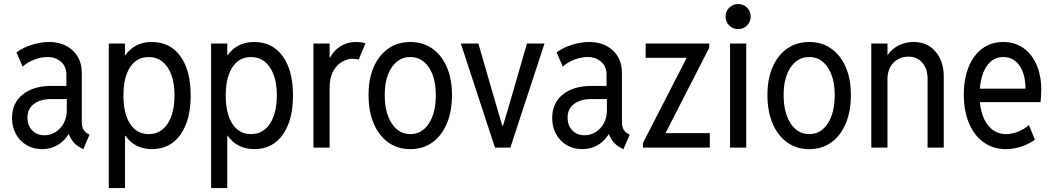

<svg xmlns="http://www.w3.org/2000/svg" viewBox="-20 -748 5338 973"><path d="M192.4 7.8Q148.4 7.8 114.3 -12.7Q80.1 -33.2 60.5 -68.8Q41 -104.5 41 -149.4Q41 -226.6 95.5 -269.5Q149.9 -312.5 239.3 -312.5H332V-246.1H242.2Q184.6 -246.1 151.9 -221.2Q119.1 -196.3 119.1 -152.3Q119.1 -112.3 143.1 -87.4Q167 -62.5 205.1 -62.5Q235.8 -62.5 261.7 -78.9Q287.6 -95.2 303 -123.8Q318.4 -152.3 318.4 -189.5V-249L316.4 -277.3V-370.1Q316.4 -411.1 289.1 -435.1Q261.7 -459 220.7 -459Q188.5 -459 153.3 -445.6Q118.2 -432.1 94.7 -410.2L63.5 -482.4Q96.7 -507.3 142.1 -521.2Q187.5 -535.2 227.5 -535.2Q302.2 -535.2 348.4 -492.4Q394.5 -449.7 394.5 -377.9V-131.8Q394.5 -106.9 402.3 -92.8Q410.2 -78.6 424.8 -70.3L433.6 -65.4L402.3 7.8L390.6 2Q361.3 -12.7 344.5 -37.6Q327.6 -62.5 326.2 -83L340.8 -67.4H311.5L336.9 -85.9Q317.4 -43.5 279.8 -17.8Q242.2 7.8 192.4 7.8Z M531.2 205.1V-527.3H613.3V-468.8H624L602.5 -399.4V-130.9L627.9 -60.5H613.3V205.1ZM750 7.8Q660.6 7.8 612.1 -64.7Q563.5 -137.2 563.5 -264.6Q563.5 -390.6 611.6 -462.9Q659.7 -535.2 749 -535.2Q842.3 -535.2 894.3 -462.9Q946.3 -390.6 946.3 -264.6Q946.3 -138.2 894.3 -65.2Q842.3 7.8 750 7.8ZM733.4 -68.4Q794.4 -68.4 829.3 -121.1Q864.3 -173.8 864.3 -264.6Q864.3 -355.5 828.9 -407.2Q793.5 -459 733.4 -459Q672.9 -459 639.2 -407.2Q605.5 -355.5 605.5 -264.6Q605.5 -172.4 639.2 -120.4Q672.9 -68.4 733.4 -68.4Z M1049.8 205.1V-527.3H1131.8V-468.8H1142.6L1121.1 -399.4V-130.9L1146.5 -60.5H1131.8V205.1ZM1268.6 7.8Q1179.2 7.8 1130.6 -64.7Q1082 -137.2 1082 -264.6Q1082 -390.6 1130.1 -462.9Q1178.2 -535.2 1267.6 -535.2Q1360.8 -535.2 1412.8 -462.9Q1464.8 -390.6 1464.8 -264.6Q1464.8 -138.2 1412.8 -65.2Q1360.8 7.8 1268.6 7.8ZM1252 -68.4Q1313 -68.4 1347.9 -121.1Q1382.8 -173.8 1382.8 -264.6Q1382.8 -355.5 1347.4 -407.2Q1312 -459 1252 -459Q1191.4 -459 1157.7 -407.2Q1124 -355.5 1124 -264.6Q1124 -172.4 1157.7 -120.4Q1191.4 -68.4 1252 -68.4Z M1568.4 0V-527.3H1650.4V-456.1H1664.1L1638.7 -423.8Q1648.9 -455.6 1668.9 -480.7Q1689 -505.9 1718 -520.5Q1747.1 -535.2 1785.2 -535.2Q1798.3 -535.2 1812.7 -533Q1827.1 -530.8 1832 -528.3L1797.9 -446.3Q1794.4 -447.8 1784.9 -449Q1775.4 -450.2 1765.6 -450.2Q1741.2 -450.2 1714.4 -435.3Q1687.5 -420.4 1668.9 -387.7Q1650.4 -355 1650.4 -301.8V0Z M2059.6 7.8Q1995.1 7.8 1947.5 -26.4Q1899.9 -60.5 1873.8 -122.3Q1847.7 -184.1 1847.7 -266.6Q1847.7 -347.7 1873.8 -408Q1899.9 -468.3 1947.5 -501.7Q1995.1 -535.2 2059.6 -535.2Q2123.5 -535.2 2170.9 -501.7Q2218.3 -468.3 2244.4 -408Q2270.5 -347.7 2270.5 -266.6Q2270.5 -183.6 2244.4 -121.8Q2218.3 -60.1 2170.9 -26.1Q2123.5 7.8 2059.6 7.8ZM2059.6 -68.4Q2118.2 -68.4 2153.3 -122.1Q2188.5 -175.8 2188.5 -266.6Q2188.5 -354 2153.3 -406.5Q2118.2 -459 2059.6 -459Q2000.5 -459 1965.1 -406.5Q1929.7 -354 1929.7 -266.6Q1929.7 -176.8 1965.1 -122.6Q2000.5 -68.4 2059.6 -68.4Z M2488.3 0 2315.4 -527.3H2404.3L2489.3 -233.4L2525.4 -111.3H2529.3L2565.4 -233.4L2650.4 -527.3H2739.3L2566.4 0Z M2929.7 7.8Q2885.7 7.8 2851.6 -12.7Q2817.4 -33.2 2797.9 -68.8Q2778.3 -104.5 2778.3 -149.4Q2778.3 -226.6 2832.8 -269.5Q2887.2 -312.5 2976.6 -312.5H3069.3V-246.1H2979.5Q2921.9 -246.1 2889.2 -221.2Q2856.4 -196.3 2856.4 -152.3Q2856.4 -112.3 2880.4 -87.4Q2904.3 -62.5 2942.4 -62.5Q2973.1 -62.5 2999 -78.9Q3024.9 -95.2 3040.3 -123.8Q3055.7 -152.3 3055.7 -189.5V-249L3053.7 -277.3V-370.1Q3053.7 -411.1 3026.4 -435.1Q2999 -459 2958 -459Q2925.8 -459 2890.6 -445.6Q2855.5 -432.1 2832 -410.2L2800.8 -482.4Q2834 -507.3 2879.4 -521.2Q2924.8 -535.2 2964.8 -535.2Q3039.6 -535.2 3085.7 -492.4Q3131.8 -449.7 3131.8 -377.9V-131.8Q3131.8 -106.9 3139.6 -92.8Q3147.5 -78.6 3162.1 -70.3L3170.9 -65.4L3139.6 7.8L3127.9 2Q3098.6 -12.7 3081.8 -37.6Q3064.9 -62.5 3063.5 -83L3078.1 -67.4H3048.8L3074.2 -85.9Q3054.7 -43.5 3017.1 -17.8Q2979.5 7.8 2929.7 7.8Z M3238.3 0V-23.4L3458 -451.2V-455.1H3252V-527.3H3574.2V-505.9L3354.5 -77.1V-73.2H3577.1V0Z M3679.7 0V-527.3H3761.7V0ZM3720.7 -600.6Q3693.8 -600.6 3675.5 -618.9Q3657.2 -637.2 3657.2 -664.1Q3657.2 -690.9 3675.5 -709.2Q3693.8 -727.5 3720.7 -727.5Q3747.6 -727.5 3765.9 -709.2Q3784.2 -690.9 3784.2 -664.1Q3784.2 -637.2 3765.9 -618.9Q3747.6 -600.6 3720.7 -600.6Z M4081.1 7.8Q4016.6 7.8 3969 -26.4Q3921.4 -60.5 3895.3 -122.3Q3869.1 -184.1 3869.1 -266.6Q3869.1 -347.7 3895.3 -408Q3921.4 -468.3 3969 -501.7Q4016.6 -535.2 4081.1 -535.2Q4145 -535.2 4192.4 -501.7Q4239.7 -468.3 4265.9 -408Q4292 -347.7 4292 -266.6Q4292 -183.6 4265.9 -121.8Q4239.7 -60.1 4192.4 -26.1Q4145 7.8 4081.1 7.8ZM4081.1 -68.4Q4139.6 -68.4 4174.8 -122.1Q4210 -175.8 4210 -266.6Q4210 -354 4174.8 -406.5Q4139.6 -459 4081.1 -459Q4022 -459 3986.6 -406.5Q3951.2 -354 3951.2 -266.6Q3951.2 -176.8 3986.6 -122.6Q4022 -68.4 4081.1 -68.4Z M4395.5 0V-527.3H4477.5V-468.8H4496.1L4462.9 -435.5Q4478.5 -483.4 4519.5 -509.3Q4560.5 -535.2 4610.4 -535.2Q4679.2 -535.2 4720.9 -486.6Q4762.7 -438 4762.7 -359.4V0H4680.7V-349.6Q4680.7 -399.4 4654.1 -430.2Q4627.4 -460.9 4584 -460.9Q4552.7 -460.9 4528.8 -446.8Q4504.9 -432.6 4491.2 -407.5Q4477.5 -382.3 4477.5 -348.6V0Z M5078.1 7.8Q5013.7 7.8 4965.6 -26.4Q4917.5 -60.5 4890.9 -122.6Q4864.3 -184.6 4864.3 -268.6Q4864.3 -347.7 4888.4 -407.7Q4912.6 -467.8 4957.5 -501.5Q5002.4 -535.2 5064.5 -535.2Q5122.6 -535.2 5165.8 -504.9Q5209 -474.6 5232.9 -419.9Q5256.8 -365.2 5256.8 -292Q5256.8 -274.4 5255.6 -259Q5254.4 -243.7 5252.9 -230.5H4926.8V-298.8H5176.8Q5176.8 -370.6 5147 -414.8Q5117.2 -459 5064.5 -459Q5025.9 -459 4999 -434.6Q4972.2 -410.2 4958.3 -366.7Q4944.3 -323.2 4944.3 -265.6Q4944.3 -205.6 4960.4 -161.4Q4976.6 -117.2 5006.8 -92.8Q5037.1 -68.4 5079.1 -68.4Q5106.4 -68.4 5137.7 -80.1Q5168.9 -91.8 5194.3 -114.3L5224.6 -40Q5193.8 -17.6 5155 -4.9Q5116.2 7.8 5078.1 7.8Z"/></svg>

Font: Reddit Sans Condensed
Style: Regular
Weight: 400
Designer: Stephen Hutchings
Foundry: Reddit
Version: Version 1.014